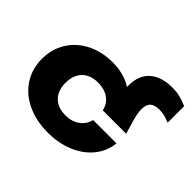

<svg xmlns="http://www.w3.org/2000/svg" viewBox="-168 -970 1214 1214"><g transform="rotate(45 439.0 -362.5)"><path d="M878.3 -711.4V-564Q849.2 -575.4 828 -580.6Q806.7 -585.8 785 -585.8Q740.5 -585.8 720.6 -567.2Q700.6 -548.6 700.6 -507.2Q700.6 -486.2 704.7 -465.3Q708.7 -444.4 718.1 -409.8L729.2 -373.9L742.1 -329H533.2Q522.4 -378.4 483.9 -405.4Q445.4 -432.5 388.2 -432.5Q343.8 -432.5 311.1 -415.5Q278.5 -398.5 260.8 -365.2Q243.1 -332 243.1 -285.6Q243.1 -239.2 260.8 -206.3Q278.5 -173.3 311.1 -156.3Q343.8 -139.3 388.2 -139.3Q444.1 -139.3 483.2 -167.4Q522.4 -195.4 533.2 -242.5H742.1Q734.1 -166 686.2 -107.3Q638.2 -48.6 560.6 -16Q482.9 16.6 386.5 16.6Q282.7 16.6 201.6 -21.6Q120.4 -59.7 75.5 -129Q30.6 -198.3 30.6 -287.9Q30.6 -375.2 73 -443.3Q115.5 -511.5 190.9 -550Q266.3 -588.4 363.2 -588.4Q427.6 -588.4 481.3 -569.2Q535.1 -550 578.7 -508.3L603.3 -388Q566.6 -438.1 551.5 -473.8Q536.5 -509.6 536.5 -553.3Q536.5 -646.4 591 -694.4Q645.5 -742.4 742.2 -742.4Q781.8 -742.4 813.4 -734.2Q845 -726.1 878.3 -711.4Z"/></g></svg>

Font: Unbounded Variable
Style: Regular
Weight: 400
Designer: Luke Prowse, Jean-Baptiste Morizot, Fátima Lázaro, Florian Runge
Foundry: NaN
Version: Version 1.600;FEAKit 1.0